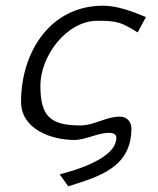

<svg xmlns="http://www.w3.org/2000/svg" viewBox="-20 -484 557 675"><path d="M54 -126C54 -30 160 8 241 8C282 8 322 -17 364 -17C375 -17 389 -14 389 0C389 73 247 114 190 129L220 171C331 136 442 104 442 -33C442 -57 425 -74 401 -74C353 -74 311 -43 263 -43C155 -43 122 -77 122 -183C122 -286 213 -411 323 -411C394 -411 407 -405 464 -370L493 -424C447 -443 393 -464 343 -464C155 -464 54 -299 54 -126Z"/></svg>

Font: KpSans
Style: Italic
Weight: 400
Italic angle: -11°
Version: Version 0.66